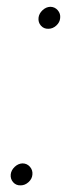

<svg xmlns="http://www.w3.org/2000/svg" viewBox="-20 -544 229 567"><path d="M11.7 -29.3Q13.2 -41.5 23.4 -51.3Q33.7 -61 46.4 -61.5Q59.6 -61.5 68.4 -51.5Q77.1 -41.5 75.7 -28.3Q74.7 -15.6 64.2 -6.1Q53.7 3.4 41 3.4Q27.3 3.9 18.8 -5.9Q10.3 -15.6 11.7 -29.3ZM93.8 -491.7Q95.2 -503.9 105.5 -513.7Q115.7 -523.4 128.4 -523.9Q141.6 -523.9 150.4 -513.9Q159.2 -503.9 157.7 -490.7Q156.7 -478 146.2 -468.5Q135.7 -459 123 -459Q109.4 -458.5 100.8 -468.3Q92.3 -478 93.8 -491.7Z"/></svg>

Font: Roboto ExtraLight
Style: Italic
Weight: 250
Designer: Christian Robertson
Foundry: Google
Version: Version 3.009; 2024